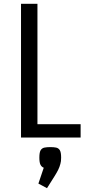

<svg xmlns="http://www.w3.org/2000/svg" viewBox="-20 -720 462 1005"><path d="M90 -700H176V-70H402V0H90ZM243 50Q261 50 273.5 52.5Q286 55 293 66Q300 77 300 105Q300 115 299 123.5Q298 132 296 138Q292 154 284.5 169Q277 184 267 200L226 265L181 241L209 158Q198 154 192 142.5Q186 131 186 105Q186 77 193 66Q200 55 213 52.5Q226 50 243 50Z"/></svg>

Font: Strait
Style: Regular
Weight: 400
Designer: Eduardo Rodriguez Tunni
Foundry: Eduardo Rodriguez Tunni
Version: Version 1.002; ttfautohint (v1.8.4.7-5d5b);gftools[0.9.23]